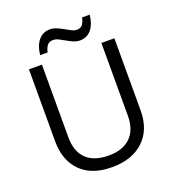

<svg xmlns="http://www.w3.org/2000/svg" viewBox="-159 -1021 1046 1154"><g transform="rotate(-20 364.0 -444.0)"><path d="M637.2 -713.9V-252Q637.2 -129.9 563.5 -60.1Q489.7 9.8 360.8 9.8Q231.9 9.8 161.4 -60.5Q90.8 -130.9 90.8 -253.9V-713.9H173.8V-248Q173.8 -158.7 222.7 -110.8Q271.5 -63 366.2 -63Q456.5 -63 505.4 -111.1Q554.2 -159.2 554.2 -249V-713.9ZM439 -772Q418 -772 397.9 -781Q377.9 -790 358.6 -801Q339.4 -812 321.5 -821Q303.7 -830.1 287.1 -830.1Q262.7 -830.1 250.2 -815.4Q237.8 -800.8 231 -771H183.1Q189.5 -830.1 217.5 -863.5Q245.6 -897 290 -897Q312.5 -897 333.5 -887.9Q354.5 -878.9 373.5 -867.9Q392.6 -856.9 410.2 -847.9Q427.7 -838.9 443.4 -838.9Q467.3 -838.9 479 -853.3Q490.7 -867.7 498 -897.9H546.4Q540 -838.9 512.5 -805.4Q484.9 -772 439 -772Z"/></g></svg>

Font: Zoram GWebM
Style: Regular
Weight: 400
Foundry: Ascender Corporation
Version: Version 1.000